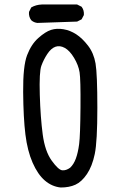

<svg xmlns="http://www.w3.org/2000/svg" viewBox="-20 -842 540 854"><path d="M250 -8Q211 -12 179.5 -39Q148 -66 125 -118.5Q102 -171 93 -244Q84 -317 83 -432.5Q82 -548 100.5 -596.5Q119 -645 150.5 -673Q182 -701 207 -709Q232 -717 262 -712Q292 -707 319 -689.5Q346 -672 371.5 -639Q397 -606 405 -559.5Q413 -513 413 -362.5Q413 -212 401.5 -157Q390 -102 366.5 -67.5Q343 -33 315.5 -20.5Q288 -8 250 -8ZM292 -96Q308 -111 317.5 -137Q327 -163 332 -201Q337 -239 338 -364Q339 -489 334 -520.5Q329 -552 309.5 -584.5Q290 -617 268 -629Q246 -641 226.5 -634Q207 -627 190.5 -602Q174 -577 164 -549.5Q154 -522 157 -420.5Q160 -319 170 -244Q180 -169 210 -127.5Q240 -86 257 -84.5Q274 -83 292 -96ZM146 -740Q130 -742 119 -752Q107 -768 109 -789L119 -809Q140 -821 166 -822H323L343 -812Q355 -796 353 -775L343 -756L323 -746Z"/></svg>

Font: NaniFont Regular
Style: Regular
Weight: 400
Designer: Nanigashitei
Version: Version 1.036